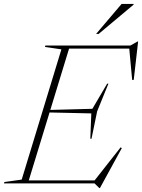

<svg xmlns="http://www.w3.org/2000/svg" viewBox="-60 -938 726 982"><path d="M254 -685.5 170 -698 172 -705H298L82.5 0H-39.5L-37.5 -7L51 -19.5ZM600.5 -696 623 -689.5H256L261 -705H606.5L644 -726H646.5L624 -529.5L616 -529ZM448 24 423.5 0H45.5L50.5 -15.5H445.5L418.5 -8.5L557 -184.5L563 -180.5L451 24ZM408 -228.5H402L407 -358L182 -363L186.5 -375.5L412.5 -381.5L488 -510H494.5L437 -369ZM431.5 -764.5 562 -918H623.5L623 -914L444.5 -764.5Z"/></svg>

Font: Newsreader 60pt ExtraLight
Style: Italic
Weight: 250
Italic angle: -17°
Designer: Hugues Gentile
Foundry: Production Type
Version: Version 1.003